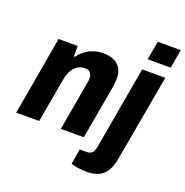

<svg xmlns="http://www.w3.org/2000/svg" viewBox="-158 -867 1164 1209"><g transform="rotate(20 424.0 -262.5)"><path d="M9 0 101 -527H229V-456H235Q254 -482 279.5 -501Q305 -520 334 -529.5Q363 -539 394 -539Q439 -539 469 -525.5Q499 -512 515 -485Q531 -458 531 -418Q531 -404 529 -388.5Q527 -373 525 -357L462 0H308L366 -332Q368 -340 368.5 -347Q369 -354 369 -360Q369 -377 363.5 -388Q358 -399 347 -405Q336 -411 319 -411Q300 -411 283 -403Q266 -395 252.5 -380.5Q239 -366 229.5 -345.5Q220 -325 216 -300L163 0ZM672 -599 694 -724H848L826 -599ZM549 199Q536 199 515.5 197Q495 195 476.5 191.5Q458 188 447 183L464 81H511Q535 81 547 68Q559 55 564 27L661 -527H816L713 51Q705 100 685.5 133.5Q666 167 633 183Q600 199 549 199Z"/></g></svg>

Font: Archivo SemiCondensed ExtraBold
Style: Italic
Weight: 800
Width: 4
Italic angle: -10°
Designer: Hector Gatti
Foundry: Omnibus-Type
Version: Version 2.001